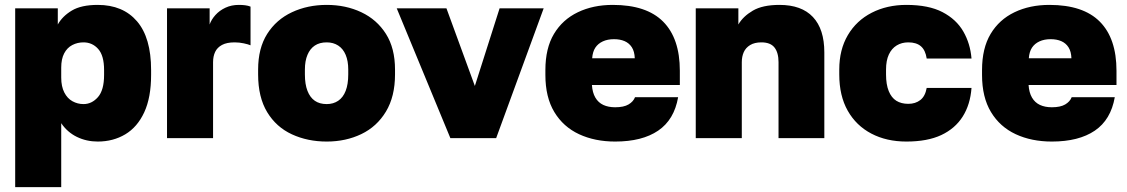

<svg xmlns="http://www.w3.org/2000/svg" viewBox="-20 -564 4602 784"><path d="M42 200V-530H216V-464Q235 -498 273.5 -521Q312 -544 379 -544Q482 -544 539.5 -477Q597 -410 597 -278V-258Q597 -166 569 -105.5Q541 -45 491.5 -15.5Q442 14 379 14Q333 14 294 -5Q255 -24 230 -61V200ZM321 -139Q355 -139 380 -167.5Q405 -196 405 -258V-278Q405 -337 381 -364Q357 -391 321 -391Q296 -391 275 -380Q254 -369 242 -346Q230 -323 230 -288V-247Q230 -211 242.5 -186.5Q255 -162 276 -150.5Q297 -139 321 -139Z M662 0V-530H836V-464Q843 -484 859.5 -502.5Q876 -521 900.5 -532.5Q925 -544 955 -544Q969 -544 981 -542.5Q993 -541 1003 -537V-379Q994 -383 975.5 -387Q957 -391 938 -391Q906 -391 886.5 -380.5Q867 -370 858.5 -352Q850 -334 850 -310V0Z M1314 14Q1236 14 1172 -15.5Q1108 -45 1071 -106Q1034 -167 1034 -260V-280Q1034 -367 1071 -425.5Q1108 -484 1172 -514Q1236 -544 1314 -544Q1392 -544 1455.5 -514Q1519 -484 1556 -425.5Q1593 -367 1593 -280V-260Q1593 -170 1556 -108.5Q1519 -47 1455.5 -16.5Q1392 14 1314 14ZM1314 -139Q1341 -139 1361 -152.5Q1381 -166 1391.5 -193Q1402 -220 1402 -260V-280Q1402 -315 1391.5 -340Q1381 -365 1361 -378Q1341 -391 1314 -391Q1285 -391 1265.5 -378Q1246 -365 1235.5 -340Q1225 -315 1225 -280V-260Q1225 -220 1235.5 -193Q1246 -166 1265.5 -152.5Q1285 -139 1314 -139Z M1819 0 1600 -530H1803L1919 -213L2020 -530H2200L2006 0Z M2492 14Q2409 14 2344.5 -16Q2280 -46 2243.5 -106.5Q2207 -167 2207 -258V-278Q2207 -367 2242 -425.5Q2277 -484 2339.5 -514Q2402 -544 2482 -544Q2620 -544 2688 -475.5Q2756 -407 2756 -275V-217H2397Q2399 -186 2411 -165.5Q2423 -145 2443.5 -135.5Q2464 -126 2492 -126Q2527 -126 2546.5 -137.5Q2566 -149 2573 -167H2749Q2733 -75 2667.5 -30.5Q2602 14 2492 14ZM2487 -404Q2461 -404 2441.5 -395Q2422 -386 2411 -369.5Q2400 -353 2398 -326H2572Q2571 -354 2560 -371Q2549 -388 2530.5 -396Q2512 -404 2487 -404Z M2821 0V-530H2995V-464Q3014 -497 3054 -520.5Q3094 -544 3163 -544Q3253 -544 3299.5 -494.5Q3346 -445 3346 -350V0H3159V-310Q3159 -349 3142.5 -370Q3126 -391 3089 -391Q3061 -391 3043 -380Q3025 -369 3017 -351Q3009 -333 3009 -310V0Z M3681 14Q3600 14 3538 -18.5Q3476 -51 3441.5 -112Q3407 -173 3407 -260V-280Q3407 -361 3442 -420.5Q3477 -480 3539.5 -512Q3602 -544 3681 -544Q3772 -544 3828.5 -514.5Q3885 -485 3913.5 -435.5Q3942 -386 3947 -325H3764Q3759 -359 3740.5 -375Q3722 -391 3689 -391Q3662 -391 3641.5 -378.5Q3621 -366 3609.5 -341.5Q3598 -317 3598 -280V-260Q3598 -219 3609 -192Q3620 -165 3640 -152.5Q3660 -140 3689 -140Q3718 -140 3738 -155.5Q3758 -171 3764 -205H3947Q3942 -137 3911 -88Q3880 -39 3823.5 -12.5Q3767 14 3681 14Z M4275 14Q4192 14 4127.5 -16Q4063 -46 4026.5 -106.5Q3990 -167 3990 -258V-278Q3990 -367 4025 -425.5Q4060 -484 4122.5 -514Q4185 -544 4265 -544Q4403 -544 4471 -475.5Q4539 -407 4539 -275V-217H4180Q4182 -186 4194 -165.5Q4206 -145 4226.5 -135.5Q4247 -126 4275 -126Q4310 -126 4329.5 -137.5Q4349 -149 4356 -167H4532Q4516 -75 4450.5 -30.5Q4385 14 4275 14ZM4270 -404Q4244 -404 4224.5 -395Q4205 -386 4194 -369.5Q4183 -353 4181 -326H4355Q4354 -354 4343 -371Q4332 -388 4313.5 -396Q4295 -404 4270 -404Z"/></svg>

Font: Golos Text ExtraBold
Style: Regular
Weight: 800
Designer: A.Korolkova, Vitaly Kuzmin
Foundry: ParaType Ltd
Version: Version 2.004